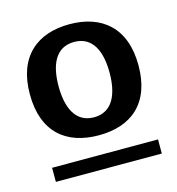

<svg xmlns="http://www.w3.org/2000/svg" viewBox="-79 -779 570 618"><g transform="rotate(-15 205.5 -469.5)"><path d="M25 -524C25 -397 98 -339 206 -339C314 -339 387 -397 387 -524C387 -650 313 -709 206 -709C99 -709 25 -650 25 -524ZM121 -525C121 -594 143 -650 206 -650C269 -650 291 -594 291 -525C291 -456 269 -399 206 -399C143 -399 121 -456 121 -525ZM33 -230H386V-277H33Z"/></g></svg>

Font: Perun
Style: Bold
Weight: 700
Foundry: Copyright (c) Stefan Peev, Context Ltd, 2016
Version: Version 1.089